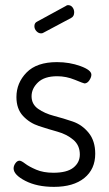

<svg xmlns="http://www.w3.org/2000/svg" viewBox="-20 -721 425 748"><path d="M33 -65Q33 -75 40 -85Q47 -95 56 -95Q63 -95 78 -83.5Q93 -72 121 -60Q149 -48 188 -48Q241 -48 266 -68Q291 -88 291 -119Q291 -155 265.5 -176.5Q240 -198 204 -208Q168 -218 131.5 -230Q95 -242 69.5 -269.5Q44 -297 44 -343Q44 -398 83.5 -438.5Q123 -479 202 -479Q251 -479 293.5 -463.5Q336 -448 336 -430Q336 -420 328 -408Q320 -396 309 -396Q306 -396 272 -410Q238 -424 203 -424Q153 -424 128 -400Q103 -376 103 -346Q103 -315 128.5 -297Q154 -279 190.5 -269.5Q227 -260 263.5 -247.5Q300 -235 325.5 -203.5Q351 -172 351 -122Q351 -62 308.5 -27.5Q266 7 190 7Q124 7 78.5 -16.5Q33 -40 33 -65ZM114 -619Q114 -632 125 -637L237 -698Q240 -701 245 -701Q256 -701 262.5 -692.5Q269 -684 269 -673Q269 -657 257 -651L150 -594Q146 -591 140 -591Q130 -591 122 -599.5Q114 -608 114 -619Z"/></svg>

Font: Terminal Dosis
Style: Regular
Weight: 400
Designer: Edgar Tolentino, Pablo Impallari, Igino Marini
Foundry: Edgar Tolentino, Pablo Impallari, Igino Marini
Version: Version 1.007